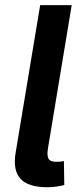

<svg xmlns="http://www.w3.org/2000/svg" viewBox="-20 -748 331 770"><path d="M170.4 2.9Q92.8 2.9 62 -31.2Q31.2 -65.4 42.5 -134.3L141.1 -727.5H267.6L172.4 -153.8Q167.5 -124 174.6 -111.6Q181.6 -99.1 206.1 -99.1Q217.3 -99.1 224.1 -99.9Q231 -100.6 236.3 -102.1L237.8 -5.9Q226.1 -2.9 208.3 0Q190.4 2.9 170.4 2.9Z"/></svg>

Font: Inter 17pt SemiBold
Style: Italic
Weight: 600
Italic angle: -9.3988°
Version: Version 4.001;git-66647c0bb